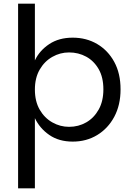

<svg xmlns="http://www.w3.org/2000/svg" viewBox="-20 -760 717 1040"><path d="M78 260V-740H169V-433Q194 -486 246.5 -521Q299 -556 374 -556Q448 -556 506.5 -521.5Q565 -487 599 -424.5Q633 -362 633 -276Q633 -191 599 -127.5Q565 -64 506.5 -28.5Q448 7 374 7Q299 7 247 -29Q195 -65 169 -120V260ZM354 -73Q405 -73 447 -97Q489 -121 514.5 -166.5Q540 -212 540 -276Q540 -341 514.5 -385.5Q489 -430 447 -453Q405 -476 354 -476Q306 -476 263.5 -452Q221 -428 195 -383Q169 -338 169 -275Q169 -211 195 -166Q221 -121 263.5 -97Q306 -73 354 -73Z"/></svg>

Font: Parkinsans Light
Style: Regular
Weight: 400
Version: Version 1.000